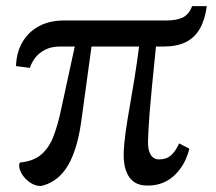

<svg xmlns="http://www.w3.org/2000/svg" viewBox="-20 -612 722 642"><path d="M117 10Q100 10 85.2 1.2Q70.5 -7.5 60 -20.5Q49.5 -33.5 45.8 -46.8Q42 -60 46.5 -68.5Q93 -73 119 -96.2Q145 -119.5 159 -156.5Q173 -193.5 183 -240L230 -456.5H182Q151.5 -456.5 130.5 -445.5Q109.5 -434.5 97.2 -418Q85 -401.5 80 -385L33.5 -391Q35 -437 55 -471.2Q75 -505.5 110.5 -524.5Q146 -543.5 194 -543.5H536.5Q569 -543.5 590 -553Q611 -562.5 622.5 -591.5H671.5Q665.5 -546 648.2 -516Q631 -486 601.2 -471.2Q571.5 -456.5 528.5 -456.5H501.5Q493 -373.5 487.8 -319.2Q482.5 -265 480 -231.5Q477.5 -198 476.5 -177.5Q475.5 -157 475 -141Q474 -110.5 483.8 -94.8Q493.5 -79 512 -79Q536.5 -79 551.8 -92.5Q567 -106 579 -132.5L613 -115Q608 -92.5 596.8 -70.5Q585.5 -48.5 568.2 -30.5Q551 -12.5 527.5 -2Q504 8.5 473.5 8.5Q448 8.5 432 -1.2Q416 -11 407.8 -26.8Q399.5 -42.5 396.2 -61Q393 -79.5 393.5 -97.5Q394.5 -130.5 400.2 -171.2Q406 -212 414.2 -258.2Q422.5 -304.5 430.5 -354.8Q438.5 -405 445 -456.5H286L251.5 -204.5Q243.5 -149 230.2 -110.2Q217 -71.5 199.5 -46.8Q182 -22 161 -8.5Q140 5 117 10Z"/></svg>

Font: Merriweather 48pt
Style: Regular
Weight: 400
Version: Version 2.100